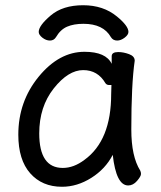

<svg xmlns="http://www.w3.org/2000/svg" viewBox="-20 -690 615 734"><path d="M220 -48Q262 -48 303 -79Q405 -153 405 -330L406 -365H397Q388 -365 383 -372Q354 -422 298 -422Q241 -422 185.5 -352Q130 -282 130 -180Q130 -48 220 -48ZM217 24Q141 24 95.5 -27.5Q50 -79 50 -175Q50 -302 128 -397Q206 -492 303 -492Q385 -492 407 -446V-475Q407 -491 432 -491Q452 -491 473.5 -483Q495 -475 495 -458Q482 -368 482 -195Q482 -92 516 -38Q519 -32 519 -25Q519 -16 504 1.5Q489 19 470 19Q424 19 411 -98Q383 -44 329 -10Q275 24 217 24ZM428 -535Q412 -535 404 -548Q375 -599 299 -599Q262 -599 236.5 -588Q211 -577 194 -548Q186 -535 171 -535Q156 -535 142 -546Q128 -557 128 -568Q128 -592 174 -631Q220 -670 298 -670Q375 -670 427 -627Q471 -591 471 -568Q471 -557 456.5 -546Q442 -535 428 -535Z"/></svg>

Font: ToneOZ-Pinyin-WenKai-Medium
Style: Medium
Weight: 700
Designer: Fontworks Inc.
Foundry: ToneOZ
Version: Version 0.240331